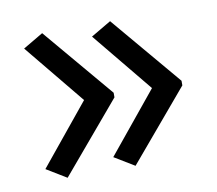

<svg xmlns="http://www.w3.org/2000/svg" viewBox="-55 -531 607 537"><g transform="rotate(-10 248.5 -262.5)"><path d="M457 -255.9 289.1 -57.1 231.9 -91.8 372.1 -263.2 231.9 -434.1 289.1 -467.8 457 -269ZM264.2 -255.9 96.2 -57.1 39.1 -91.8 179.2 -263.2 39.1 -434.1 96.2 -467.8 264.2 -269Z"/></g></svg>

Font: WebKoruri
Style: Regular
Weight: 400
Foundry: lindwurm / mohemohe
Version: Version 1.00